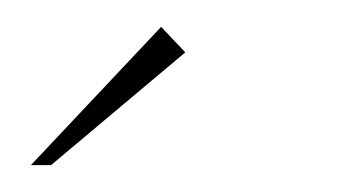

<svg xmlns="http://www.w3.org/2000/svg" viewBox="-20 -583 269 143"><path d="M3 -460 100 -563 118 -544 18 -460Z"/></svg>

Font: Genos Thin
Style: Regular
Weight: 100
Designer: Robert E. Leuschke
Foundry: Robert E. Leuschke
Version: Version 1.010